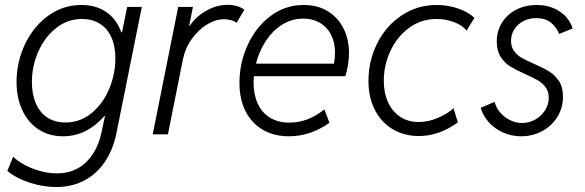

<svg xmlns="http://www.w3.org/2000/svg" viewBox="-20 -543 2366 776"><path d="M9.8 147.5 33.2 90.3Q50.8 107.9 79.8 123.5Q108.9 139.2 143.1 148.4Q177.2 157.7 210 157.7Q280.8 157.7 327.4 113Q374 68.4 390.6 -9.3L404.3 -74.2H401.9Q369.1 -35.6 326.7 -13.9Q284.2 7.8 234.4 7.8Q178.2 7.8 135.7 -20Q93.3 -47.9 70.1 -97.7Q46.9 -147.5 46.9 -211.9Q46.9 -291.5 80.6 -363.3Q114.3 -435.1 174.3 -479Q234.4 -522.9 309.1 -522.9Q367.7 -522.9 409.2 -494.6Q450.7 -466.3 470.2 -412.6H473.1L494.1 -515.1H553.2L450.7 -5.4Q437 62 403.8 111.1Q370.6 160.2 320.6 186.5Q270.5 212.9 207.5 212.9Q169.9 212.9 131.3 203.9Q92.8 194.8 60.8 179.7Q28.8 164.6 9.8 147.5ZM446.3 -306.6Q446.3 -358.4 429.2 -394.3Q412.1 -430.2 381.8 -448.2Q351.6 -466.3 311.5 -466.3Q252.9 -466.3 206.5 -429.4Q160.2 -392.6 134.5 -333.7Q108.9 -274.9 108.9 -211.4Q108.9 -163.1 124.5 -126Q140.1 -88.9 170.7 -68.4Q201.2 -47.9 244.1 -47.9Q303.7 -47.9 349.9 -85.7Q396 -123.5 421.1 -183.3Q446.3 -243.2 446.3 -306.6Z M700.2 -515.1H759.8L744.6 -438.5H746.6Q772.9 -477.1 814.5 -500.2Q856 -523.4 899.4 -523.4Q922.4 -523.4 940.9 -517.3Q959.5 -511.2 967.3 -503.4L936 -450.2Q930.7 -456.5 915.5 -460.9Q900.4 -465.3 885.3 -465.3Q851.6 -465.3 816.4 -443.8Q781.2 -422.4 754.6 -384.8Q728 -347.2 718.8 -300.8L658.7 0H597.2Z M947.8 -208Q947.8 -288.6 981 -361.1Q1014.2 -433.6 1073.5 -478.3Q1132.8 -522.9 1207.5 -522.9Q1264.2 -522.9 1305.7 -497.1Q1347.2 -471.2 1368.9 -427Q1390.6 -382.8 1390.6 -329.1Q1390.6 -305.7 1386 -278.1Q1381.3 -250.5 1375.5 -234.9H1005.9Q1004.9 -218.3 1004.9 -209.5Q1004.9 -160.6 1021.7 -124Q1038.6 -87.4 1071.3 -67.4Q1104 -47.4 1149.9 -47.4Q1225.1 -47.4 1291 -101.1L1311.5 -46.9Q1277.3 -22 1235.6 -7.1Q1193.8 7.8 1147.5 7.8Q1087.4 7.8 1042.2 -18.6Q997.1 -44.9 972.4 -93.5Q947.8 -142.1 947.8 -208ZM1329.6 -285.6Q1334 -309.1 1334 -330.1Q1334 -370.6 1318.4 -401.9Q1302.7 -433.1 1273.7 -450.4Q1244.6 -467.8 1205.6 -467.8Q1159.2 -467.8 1120.1 -443.1Q1081.1 -418.5 1054.2 -377.2Q1027.3 -335.9 1014.6 -285.6Z M1469.2 -215.8Q1469.2 -297.4 1504.6 -367.9Q1540 -438.5 1603.3 -480.7Q1666.5 -522.9 1745.6 -522.9Q1791 -522.9 1832.5 -508.3Q1874 -493.7 1897.5 -470.7L1865.7 -419.4Q1849.6 -440.4 1815.7 -453.4Q1781.7 -466.3 1743.7 -466.3Q1682.6 -466.3 1634 -430.9Q1585.4 -395.5 1558.3 -337.9Q1531.2 -280.3 1531.2 -216.3Q1531.2 -167.5 1548.3 -129.9Q1565.4 -92.3 1597.4 -71Q1629.4 -49.8 1672.9 -49.8Q1710.4 -49.8 1749.3 -66.2Q1788.1 -82.5 1813 -105.5L1830.6 -48.3Q1753.9 6.8 1673.3 6.8Q1613.3 6.8 1566.9 -21Q1520.5 -48.8 1494.9 -99.4Q1469.2 -149.9 1469.2 -215.8Z M1922.9 -107.4 1979 -131.3Q1984.9 -107.9 2001.5 -88.4Q2018.1 -68.8 2041.5 -57.4Q2064.9 -45.9 2090.3 -45.9Q2118.7 -45.9 2143.3 -59.8Q2168 -73.7 2182.9 -97.2Q2197.8 -120.6 2197.8 -147.9Q2197.8 -172.9 2185.3 -189.9Q2172.9 -207 2154.1 -218Q2135.3 -229 2103.5 -243.2Q2065.4 -260.3 2042.7 -274.2Q2020 -288.1 2003.9 -312.7Q1987.8 -337.4 1987.8 -375Q1987.8 -418 2009 -451.7Q2030.3 -485.4 2067.1 -504.2Q2104 -522.9 2148.9 -522.9Q2188 -522.9 2218.5 -509.5Q2249 -496.1 2268.1 -474.4Q2287.1 -452.6 2294.4 -427.7L2239.7 -405.8Q2229.5 -433.1 2206.8 -451.4Q2184.1 -469.7 2147 -469.7Q2117.7 -469.7 2094.5 -457.3Q2071.3 -444.8 2058.3 -423.8Q2045.4 -402.8 2045.4 -377.9Q2045.4 -353 2057.9 -336.4Q2070.3 -319.8 2088.9 -309.1Q2107.4 -298.3 2139.2 -284.7Q2176.8 -268.1 2200 -253.9Q2223.1 -239.7 2239.3 -215.1Q2255.4 -190.4 2255.4 -152.3Q2255.4 -107.4 2232.9 -70.8Q2210.4 -34.2 2171.6 -13.2Q2132.8 7.8 2086.4 7.8Q2045.9 7.8 2011.7 -8.1Q1977.5 -23.9 1954.3 -50.3Q1931.2 -76.7 1922.9 -107.4Z"/></svg>

Font: Reddit Sans Fudge Light Italic
Style: Regular
Weight: 300
Italic angle: -11.25°
Designer: Stephen Hutchings
Version: Version 1.013